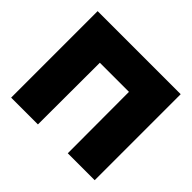

<svg xmlns="http://www.w3.org/2000/svg" viewBox="-163 -900 1105 1105"><g transform="rotate(45 389.0 -348.0)"><path d="M727 0H508L507 -499H270L269 4H51V-700H727Z"/></g></svg>

Font: AtCorfu Sans
Style: AtCorfu Sans Black
Weight: 900
Designer: Kostas Teopoulos
Foundry: Kostas Teopoulos
Version: Version 1.00 July 8, 2025, initial release